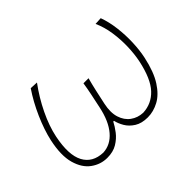

<svg xmlns="http://www.w3.org/2000/svg" viewBox="-98 -712 936 936"><g transform="rotate(-45 370.0 -244.0)"><path d="M196 8.5Q150.5 8.5 112.8 -18.8Q75 -46 59 -102.5Q43 -159 62 -247.5Q75 -306 104.5 -373Q134 -440 172 -496L213 -494Q169 -434.5 137 -368.2Q105 -302 92.5 -241.5Q71 -134.5 100 -80.2Q129 -26 200 -23.5Q252 -26 289.2 -69.5Q326.5 -113 343 -191.5Q351.5 -231.5 358.5 -264.8Q365.5 -298 370.5 -331H405.5Q396.5 -297.5 388.8 -263.2Q381 -229 372.5 -188.5Q361.5 -137 373 -100.8Q384.5 -64.5 411.8 -44.8Q439 -25 475 -23.5Q535 -26 576.5 -70.2Q618 -114.5 639 -214.5Q647.5 -255.5 649 -304.5Q650.5 -353.5 643.2 -402.8Q636 -452 617 -494L654.5 -496Q670 -454 676.2 -403Q682.5 -352 680.5 -301.2Q678.5 -250.5 669.5 -208.5Q652 -127 621.2 -79.5Q590.5 -32 552.5 -11.8Q514.5 8.5 475 8.5Q433.5 8.5 406.5 -8.5Q379.5 -25.5 365.2 -50Q351 -74.5 346.5 -96.5H341.5Q330.5 -74.5 311.8 -50Q293 -25.5 264.8 -8.5Q236.5 8.5 196 8.5Z"/></g></svg>

Font: Commissioner Flair Thin
Style: Italic
Weight: 100
Italic angle: -12°
Designer: Kostas Bartsokas
Foundry: Kostas Bartsokas
Version: Version 1.000; ttfautohint (v1.8.3)